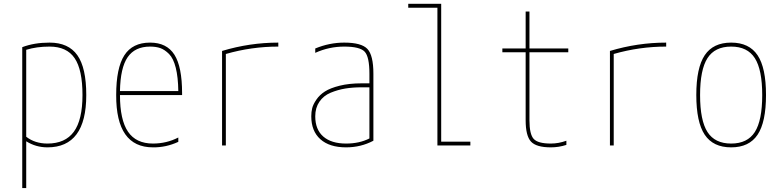

<svg xmlns="http://www.w3.org/2000/svg" viewBox="-20 -750 4040 990"><path d="M94.7 -506.8Q156.2 -530.3 235.4 -530.3Q333 -530.3 378.9 -465.3Q424.8 -400.4 424.8 -259.8Q424.8 9.8 224.6 9.8Q165 9.8 115.2 -21.5V219.7H94.7ZM405.3 -259.8Q405.3 -390.6 364.7 -450.2Q324.2 -509.8 235.4 -509.8Q168.9 -509.8 115.2 -493.2V-44.9Q160.2 -9.8 224.6 -9.8Q316.4 -9.8 360.8 -70.8Q405.3 -131.8 405.3 -259.8Z M598.6 -259.8Q598.6 -131.8 640.1 -70.8Q681.6 -9.8 768.6 -9.8Q838.9 -9.8 899.4 -41V-18.6Q835.9 10.7 768.6 9.8Q578.1 9.8 579.1 -259.8Q579.1 -399.4 621.1 -464.8Q663.1 -530.3 753.9 -530.3Q839.8 -530.3 879.4 -467.8Q918.9 -405.3 918.9 -269.5V-259.8ZM598.6 -280.3H899.4Q898.4 -352.5 886.2 -400.9Q874 -449.2 851.6 -471.7Q829.1 -494.1 806.6 -502Q784.2 -509.8 753.9 -509.8Q675.8 -509.8 638.2 -455.1Q600.6 -400.4 598.6 -280.3Z M1125 -487.3Q1267.6 -530.3 1415 -530.3V-509.8Q1277.3 -509.8 1144.5 -471.7V0H1125Z M1905.3 -24.4Q1840.8 9.8 1764.6 9.8Q1678.7 9.8 1631.8 -32.2Q1585 -74.2 1585 -150.4Q1585 -172.9 1589.8 -192.4Q1594.7 -211.9 1611.3 -236.3Q1627.9 -260.7 1655.3 -278.3Q1682.6 -295.9 1731.4 -308.1Q1780.3 -320.3 1844.7 -320.3H1884.8V-370.1Q1884.8 -457 1860.4 -483.4Q1835.9 -509.8 1754.9 -509.8Q1676.8 -509.8 1605.5 -477.5V-500Q1678.7 -530.3 1754.9 -530.3Q1843.8 -530.3 1874.5 -497.6Q1905.3 -464.8 1905.3 -370.1ZM1884.8 -299.8H1844.7Q1798.8 -299.8 1760.3 -293.5Q1721.7 -287.1 1685.1 -272Q1648.4 -256.8 1627 -225.6Q1605.5 -194.3 1605.5 -150.4Q1605.5 -82 1647 -45.9Q1688.5 -9.8 1764.6 -9.8Q1833 -9.8 1884.8 -36.1Z M2254.9 -730.5V-19.5H2405.3V0H2235.4V-710H2085V-730.5Z M2910.2 -480.5H2710V-129.9Q2710 -57.6 2731.9 -33.7Q2753.9 -9.8 2820.3 -9.8Q2860.4 -9.8 2900.4 -24.4V-2.9Q2861.3 9.8 2820.3 9.8Q2745.1 9.8 2717.8 -20Q2690.4 -49.8 2690.4 -129.9V-480.5H2570.3V-500H2690.4V-690.4H2710V-500H2910.2Z M3125 -487.3Q3267.6 -530.3 3415 -530.3V-509.8Q3277.3 -509.8 3144.5 -471.7V0H3125Z M3627.9 -69.3Q3666 -9.8 3750 -9.8Q3834 -9.8 3872.1 -69.3Q3910.2 -128.9 3910.2 -259.8Q3910.2 -390.6 3872.1 -450.2Q3834 -509.8 3750 -509.8Q3666 -509.8 3627.9 -450.2Q3589.8 -390.6 3589.8 -259.8Q3589.8 -128.9 3627.9 -69.3ZM3886.2 -55.2Q3842.8 9.8 3750 9.8Q3657.2 9.8 3613.8 -55.2Q3570.3 -120.1 3570.3 -260.3Q3570.3 -400.4 3613.8 -465.3Q3657.2 -530.3 3750 -530.3Q3842.8 -530.3 3886.2 -465.3Q3929.7 -400.4 3929.7 -260.3Q3929.7 -120.1 3886.2 -55.2Z"/></svg>

Font: Mgen+ 1mn thin
Style: Regular
Weight: 100
Designer: [Source Han Sans]
Ryoko NISHIZUKA  (kana & ideographs); Paul D. Hunt (Latin, Greek & Cyrillic); Wenlong ZHANG  (bopomofo
Version: Version 1.059.20150602